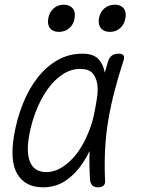

<svg xmlns="http://www.w3.org/2000/svg" viewBox="-20 -789 640 819"><path d="M164 10Q124 10 96.5 -5Q69 -20 53 -48Q37 -76 34 -117.5Q31 -159 40 -212Q52 -282 77 -345Q102 -408 139 -456Q176 -504 224.5 -532Q273 -560 332 -560Q379 -560 401 -536Q421 -513 427 -479Q434 -503 441 -528Q447 -545 458 -552.5Q469 -560 485 -560Q502 -560 507 -552.5Q512 -545 506 -528Q485 -463 469 -402Q453 -341 442.5 -280Q432 -219 428.5 -155.5Q425 -92 428 -21Q430 -6 422.5 2Q415 10 398.5 10Q382 10 374 2Q366 -6 364 -21Q360 -86 362 -145Q350 -119 334 -95Q304 -49 261.5 -19.5Q219 10 164 10ZM177 -55Q213 -55 246.5 -76.5Q280 -98 307 -133.5Q334 -169 353 -214Q371 -254 380 -296Q383 -313 387 -331L393 -367Q399 -401 395 -429.5Q391 -458 375 -476.5Q359 -495 322 -495Q283 -495 247.5 -472Q212 -449 183.5 -409Q155 -369 134.5 -317.5Q114 -266 104 -209Q91 -136 109.5 -95.5Q128 -55 177 -55ZM449 -653Q423 -653 410.5 -668.5Q398 -684 402 -711Q407 -738 425.5 -753.5Q444 -769 470 -769Q495 -769 507.5 -753.5Q520 -738 515 -711Q510 -684 492 -668.5Q474 -653 449 -653ZM231 -653Q206 -653 193.5 -668.5Q181 -684 186 -711Q191 -738 209 -753.5Q227 -769 252 -769Q277 -769 290 -753.5Q303 -738 298 -711Q294 -684 275 -668.5Q256 -653 231 -653Z"/></svg>

Font: Maple Mono NL ExtraLight
Style: Italic
Weight: 275
Italic angle: -10°
Monospace: yes
Designer: subframe7536
Version: Version 7.000